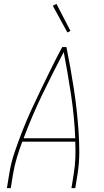

<svg xmlns="http://www.w3.org/2000/svg" viewBox="-20 -980 540 1000"><path d="M16 0 28 -74Q37 -131 56 -187Q75 -243 97 -299Q119 -355 144 -409.5Q169 -464 195.5 -518.5Q222 -573 248.5 -627Q275 -681 304 -735H326Q337 -681 346.5 -627Q356 -573 364.5 -518.5Q373 -464 379 -409.5Q385 -355 389 -299Q393 -243 393 -187Q393 -131 384 -74L372 0H352L364 -74Q371 -116 372.5 -158Q374 -200 372 -242H96Q80 -200 67.5 -158Q55 -116 48 -74L36 0ZM103 -260H372Q367 -375 350 -487Q333 -599 312 -709Q254 -599 200 -487Q146 -375 103 -260ZM331 -811 255 -950 274 -960 347 -819Z"/></svg>

Font: Iosevka Curly Thin
Style: Italic
Weight: 100
Italic angle: -9°
Monospace: yes
Designer: Belleve Invis
Foundry: Belleve Invis
Version: Version 22.1.2; ttfautohint (v1.8.4)